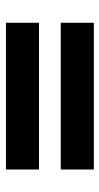

<svg xmlns="http://www.w3.org/2000/svg" viewBox="139 -584 343 662"><g transform="rotate(90 311.0 -252.5)"><path d="M58 -404H564V-290H58ZM58 -215H564V-101H58Z"/></g></svg>

Font: Venryn Sans SemiBold
Style: Regular
Weight: 600
Designer: Owen Earl, indestructible type* (font) & Cristiano Sobral (main changes)
Version: Version 3.60;October 28, 2020;FontCreator 13.0.0.2681 64-bit